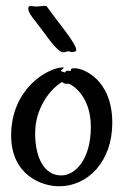

<svg xmlns="http://www.w3.org/2000/svg" viewBox="-20 -636 449 672"><path d="M373 -206C373 -361 268 -397 244 -397C231 -397 229 -397 228 -390C227 -383 219 -393 210 -386L206 -382C203 -384 200 -385 196 -386C185 -388 215 -401 197 -400C145 -397 20 -325 19 -164C18 -24 125 16 187 16C287 16 373 -70 373 -206ZM197 -349C208 -341 210 -343 219 -343C227 -343 298 -305 298 -192C298 -80 245 -22 194 -22C137 -22 103 -80 103 -170C103 -254 152 -322 197 -349ZM106 -559C144 -511 179 -453 202 -453C211 -453 216 -459 226 -455C234 -452 247 -455 247 -461C247 -484 180 -562 144 -613C141 -617 130 -615 129 -615C127 -615 110 -613 108 -613C105 -613 89 -615 86 -615C81 -615 65 -607 106 -559Z"/></svg>

Font: Oregano
Style: Regular
Weight: 400
Designer: Astigmatic (AOETI)
Foundry: Astigmatic (AOETI)
Version: Version 1.000